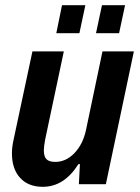

<svg xmlns="http://www.w3.org/2000/svg" viewBox="-20 -710 538 740"><path d="M388 0H284L288 -78L282 -77Q227 10 145 10Q89 10 57.5 -24.5Q26 -59 26 -119Q26 -143 32 -170L105 -512H226L154 -172Q149 -144 149 -131Q149 -106 159.5 -96Q170 -86 193 -86Q234 -86 266.5 -119.5Q299 -153 311 -207L375 -512H496ZM219 -690H309L286 -582H197ZM373 -690H462L439 -582H350Z"/></svg>

Font: Decalotype SemiBold Italic
Style: Regular
Weight: 600
Italic angle: -12°
Designer: Alfredo Marco Pradil
Foundry: Alfredo Marco Pradil
Version: Version 1.0